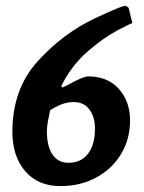

<svg xmlns="http://www.w3.org/2000/svg" viewBox="-20 -619 487 651"><path d="M188 -328 191 -322 212 -332Q258 -358 278 -360Q346 -360 383.5 -317Q421 -274 421 -211Q421 -148 391 -97.5Q361 -47 307 -17.5Q253 12 185 12Q109 12 65.5 -38.5Q22 -89 22 -172Q22 -317 108 -411.5Q194 -506 301 -556.5Q408 -607 408 -598L416 -593L429 -540Q429 -543 379 -516.5Q329 -490 275.5 -443Q222 -396 188 -328ZM150 -245Q146 -226 142.5 -208Q139 -190 139 -173Q139 -123 158 -95Q177 -67 212 -67Q255 -67 278.5 -98Q302 -129 302 -183Q302 -223 283 -248Q264 -273 230 -273Q207 -273 185.5 -264Q164 -255 150 -245Z"/></svg>

Font: Alegreya
Style: Bold Italic
Weight: 700
Italic angle: -7°
Designer: Juan Pablo del Peral
Foundry: Huerta Tipografica
Version: Version 2.007; ttfautohint (v1.6)